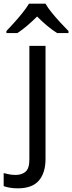

<svg xmlns="http://www.w3.org/2000/svg" viewBox="-75 -786 393 1046"><path d="M22 240Q-3 240 -22 236.5Q-41 233 -55 228V157Q-40 161 -24 164Q-8 167 11 167Q43 167 64 149.5Q85 132 85 83V-536H173V80Q173 155 137 197.5Q101 240 22 240ZM173 -766Q185 -744 207.5 -716.5Q230 -689 254.5 -662.5Q279 -636 298 -617V-606H236Q210 -622 182 -645.5Q154 -669 127 -696Q100 -669 73 -646Q46 -623 20 -606H-40V-617Q-21 -637 2.5 -663Q26 -689 48 -716.5Q70 -744 83 -766Z"/></svg>

Font: Noto Sans Living
Style: Regular
Weight: 400
Designer: Monotype Design Team
Foundry: Monotype Imaging Inc.
Version: Version 2.013; ttfautohint (v1.8.4.7-5d5b)